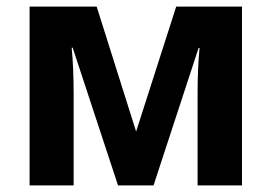

<svg xmlns="http://www.w3.org/2000/svg" viewBox="-20 -564 826 584"><path d="M716 -544H516L394 -164L274 -544H70V0H204V-276C204 -332 202 -378 198 -419H201L339 0H447L584 -418H587C583 -378 581 -329 581 -280V0H716Z"/></svg>

Font: Noto Sans Display
Style: Bold
Weight: 700
Designer: Monotype Design Team
Foundry: Monotype Imaging Inc.
Version: Version 1.900